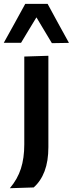

<svg xmlns="http://www.w3.org/2000/svg" viewBox="-56 -796 384 1012"><path d="M-4 196Q36.5 148 54.2 92.8Q72 37.5 72 -35V-498L199 -502V-20.5Q199 53.5 179 106.2Q159 159 121.5 192ZM-36 -570.5Q-7.5 -621.5 20.5 -672.5Q48.5 -723.5 77 -775.5H195Q223 -723.5 251 -672.5Q279 -621.5 307.5 -570L217.5 -568.5Q197.5 -602 177 -636Q156.5 -670 136 -704.5Q115 -670.5 95 -637Q75 -603.5 55 -570.5Z"/></svg>

Font: Heraclito SemiBold
Style: Regular
Weight: 600
Designer: Kostas Bartsokas (font) & Cristiano Sobral (main changes)
Foundry: Kostas Bartsokas (font) & Cristiano Sobral (main changes)
Version: Version 1.00;July 8, 2020;FontCreator 13.0.0.2655 64-bit